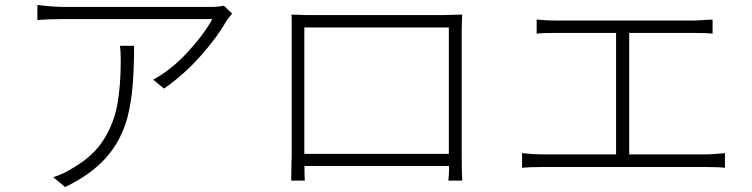

<svg xmlns="http://www.w3.org/2000/svg" viewBox="-20 -730 3040 776"><path d="M897 -649Q862 -585 794 -507.5Q726 -430 643 -372L599 -408Q673 -448 739.5 -520.5Q806 -593 838 -653H584H468H362H281H240Q178 -653 131 -649V-710Q195 -702 240 -702H470H586H696H785H835Q860 -702 885 -707L918 -675Q915 -672 897 -649ZM495 -255Q469 -160 408 -92Q347 -24 243 26L195 -14Q213 -19 235.5 -29.5Q258 -40 276 -52Q356 -98 398 -164Q440 -230 454 -306.5Q468 -383 468 -483Q468 -522 465 -545H522Q522 -454 516 -383.5Q510 -313 495 -255Z M1194 -670Q1211 -669 1238 -669H1452H1557H1654H1728H1766L1848 -671Q1846 -629 1846 -605V-402V-303V-212V-143V-110Q1846 -73 1846.5 -54.5Q1847 -36 1847 -27Q1848 -17 1848 0H1792Q1795 -26 1795 -47L1794 -94V-311V-421V-520V-592V-619H1210V-422V-313V-211V-133V-94L1211 -22Q1212 -13 1212 0H1157L1158 -76Q1159 -89 1159 -110V-309V-409V-501V-571V-605V-638Q1159 -660 1158 -671ZM1816 -59H1188V-108H1816Z M2227 -647H2779Q2795 -647 2823 -649L2860 -651V-594Q2837 -597 2779 -597H2227Q2174 -597 2149 -594V-651Q2185 -647 2227 -647ZM2470 -617H2523V-81H2470ZM2172 -106H2834Q2847 -106 2873 -108L2910 -111V-52Q2885 -55 2834 -55H2172Q2119 -55 2090 -52V-111Q2137 -106 2172 -106Z"/></svg>

Font: Merged Yaku Han JP Light
Style: Regular
Weight: 300
Designer: Ryoko NISHIZUKA 西塚涼子 (kana, bopomofo & ideographs); Paul D. Hunt (Latin, Greek & Cyrillic); Sandoll Communications 산돌커뮤니
Foundry: Adobe
Version: Version 2.004